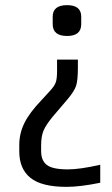

<svg xmlns="http://www.w3.org/2000/svg" viewBox="-20 -530 435 747"><path d="M244 129Q291 129 370 111V181Q292 197 239 197Q142 197 98.5 162Q55 127 55 59V34Q55 -11 75 -51.5Q95 -92 142 -141L175 -177Q191 -194 196.5 -208.5Q202 -223 202 -253V-298H283V-266Q283 -217 276 -196Q269 -175 243 -144L185 -76Q158 -43 149 -21Q140 1 140 36V58Q140 95 162.5 112Q185 129 244 129ZM185 -436V-465Q185 -510 241 -510Q296 -510 296 -465V-436Q296 -390 241 -390Q185 -390 185 -436Z"/></svg>

Font: RopaSansRegular
Style: Regular
Weight: 400
Designer: Botio Nikoltchev
Foundry: Botjo Nikoltchev
Version: Version 1.002